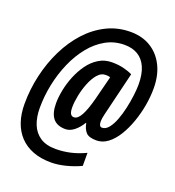

<svg xmlns="http://www.w3.org/2000/svg" viewBox="-143 -834 934 1027"><g transform="rotate(20 324.0 -321.0)"><path d="M262.2 80.1Q203.6 80.1 158.9 62.7Q114.3 45.4 84 13.2Q53.7 -19 38.3 -64.5Q22.9 -109.9 22.9 -166Q22.9 -249.5 41.5 -330.3Q60.1 -411.1 95 -481.9Q129.9 -552.7 179.2 -606.7Q228.5 -660.6 290.8 -691.4Q353 -722.2 425.8 -722.2Q492.2 -722.2 541 -692.1Q589.8 -662.1 616.9 -607.7Q644 -553.2 644 -479Q644 -433.1 635.3 -382.8Q626.5 -332.5 609.6 -284.7Q592.8 -236.8 569.1 -198.2Q545.4 -159.7 515.4 -136.7Q485.4 -113.8 450.2 -113.8Q407.2 -113.8 390.6 -132.3Q374 -150.9 368.2 -183.1H366.2Q346.7 -150.9 322.5 -132.3Q298.3 -113.8 273.9 -113.8Q226.1 -113.8 203.1 -142.3Q180.2 -170.9 180.2 -227.1Q180.2 -260.7 188.2 -302Q196.3 -343.3 212.9 -384.3Q229.5 -425.3 254.2 -459.5Q278.8 -493.7 312.3 -514.4Q345.7 -535.2 387.2 -535.2Q423.8 -535.2 453.1 -528.1Q482.4 -521 504.9 -509.8L444.8 -261.2Q441.4 -247.6 439.7 -236.8Q438 -226.1 438 -219.2Q438 -203.6 442.4 -195.8Q446.8 -188 455.1 -188Q476.1 -188 492.9 -208.7Q509.8 -229.5 522.5 -262.9Q535.2 -296.4 543.7 -335Q552.2 -373.5 556.6 -409.7Q561 -445.8 561 -471.2Q561 -529.8 544.2 -568.6Q527.3 -607.4 495.6 -626.7Q463.9 -646 418.9 -646Q361.3 -646 312.7 -618.9Q264.2 -591.8 226.1 -544.7Q188 -497.6 161.4 -436.8Q134.8 -376 120.8 -308.6Q106.9 -241.2 106.9 -173.8Q106.9 -121.1 123 -81.1Q139.2 -41 173.1 -18.6Q207 3.9 261.2 3.9Q303.2 3.9 344.5 -5.4Q385.7 -14.6 429.2 -35.2V39.1Q390.1 57.6 345.7 68.8Q301.3 80.1 262.2 80.1ZM294.9 -189Q316.4 -189 334.7 -221.9Q353 -254.9 370.1 -319.8L404.8 -456.1Q398.9 -458.5 392.6 -459.2Q386.2 -460 377 -460Q352.1 -460 332.3 -436.5Q312.5 -413.1 298.3 -377.7Q284.2 -342.3 276.6 -304.2Q269 -266.1 269 -236.8Q269 -211.4 275.6 -200.2Q282.2 -189 294.9 -189Z"/></g></svg>

Font: Open Sans Condensed
Style: Italic
Weight: 400
Width: 3
Italic angle: -12°
Designer: Monotype Design Team
Foundry: Monotype Imaging Inc.
Version: Version 3.000